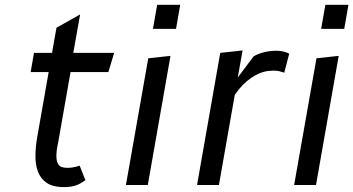

<svg xmlns="http://www.w3.org/2000/svg" viewBox="-20 -770 1470 799"><path d="M224 -188Q215.5 -149.5 214.8 -126.8Q214 -104 219.8 -91.5Q225.5 -79 236.2 -75.2Q247 -71.5 261 -71.5Q270 -71.5 279.2 -72.8Q288.5 -74 295.5 -76Q304 -78 311.5 -80.5L335.5 -20Q328.5 -16 321 -10.8Q313.5 -5.5 302.8 -1Q292 3.5 276 6.5Q260 9.5 237 8.5Q197 7 173.2 -9.8Q149.5 -26.5 138.5 -54.5Q127.5 -82.5 127.5 -119.8Q127.5 -157 135 -200L182.5 -470H107.5L121.5 -550H196.5L215 -654.5L313.5 -710L285 -550H455L431 -470H273.5Z M595 0H504L597 -527.5L689.5 -537.5ZM634 -750H730L712.5 -650H616.5Z M1100 -475Q1082 -473.5 1062.8 -466Q1043.5 -458.5 1025 -445.8Q1006.5 -433 989.2 -415.2Q972 -397.5 957 -375L891 0H800L896.5 -550L989.5 -560L969.5 -447.5L1035 -535Q1050 -544.5 1071.5 -550.8Q1093 -557 1118.5 -558.5Q1135 -559.5 1147.2 -557.8Q1159.5 -556 1167.5 -553.5Q1176.5 -550.5 1183.5 -546.5L1163 -467.5Q1156 -470 1141.5 -473.8Q1127 -477.5 1100 -475Z M1295 0H1204L1297 -527.5L1389.5 -537.5ZM1334 -750H1430L1412.5 -650H1316.5Z"/></svg>

Font: B612
Style: Italic
Weight: 400
Italic angle: -10°
Designer: Nicolas Chauveau, Thomas Paillot, Jonathan Favre-Lamarine, Jean-Luc Vinot
Foundry: AIRBUS
Version: Version 1.008